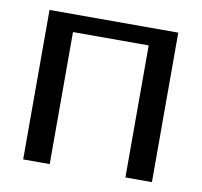

<svg xmlns="http://www.w3.org/2000/svg" viewBox="-62 -565 663 631"><g transform="rotate(10 269.0 -249.5)"><path d="M54.2 0V-498.8H483.9V0H395.4V-440.6H142.8V0Z"/></g></svg>

Font: Russolo 10pt ExtraLight
Style: Regular
Weight: 200
Designer: Micah Stupak-Hahn
Version: Version 1.000